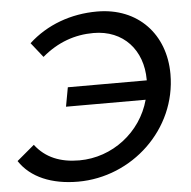

<svg xmlns="http://www.w3.org/2000/svg" viewBox="-55 -759 815 819"><g transform="rotate(-5 353.0 -350.0)"><path d="M390 -708C278 -708 174 -670 96 -598L146 -535C213 -592 287 -618 367 -618C495 -618 576 -527 576 -400V-397H238L223 -315H564C527 -179 402 -82 260 -82C180 -82 116 -107 72 -165L-3 -102C45 -29 135 8 247 8C478 8 679 -178 679 -415C679 -585 566 -708 390 -708Z"/></g></svg>

Font: AWKNG-Font Medium
Style: Italic
Weight: 500
Italic angle: -11.3°
Designer: Awakening Church
Foundry: Awakening Church
Version: Version 1.700;PS 001.700;hotconv 1.0.88;makeotf.lib2.5.64775